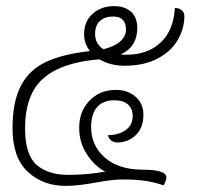

<svg xmlns="http://www.w3.org/2000/svg" viewBox="-20 -602 653 628"><path d="M62 -182Q62 -96 99.5 -63Q137 -30 204 -30Q234 -30 267.5 -33Q301 -36 324 -41Q289 -59 264 -97.5Q239 -136 239 -184Q239 -238 273 -273Q307 -308 359 -308Q398 -308 423.5 -285.5Q449 -263 449 -227Q449 -184 424 -160Q399 -136 364 -136Q351 -136 343 -143Q335 -150 333 -160Q368 -160 391 -176.5Q414 -193 414 -222Q414 -246 399 -260Q384 -274 354 -274Q317 -274 297.5 -251.5Q278 -229 278 -186Q278 -126 323 -86.5Q368 -47 447 -47Q524 -47 524 -22Q524 -10 515 4Q484 -6 454.5 -10.5Q425 -15 378 -15Q348 -15 294 -5Q272 -1 246 2.5Q220 6 194 6Q121 6 71 -40Q21 -86 21 -182Q21 -270 48.5 -322Q76 -374 130.5 -399.5Q185 -425 274 -435Q255 -460 255 -490Q255 -532 283 -557Q311 -582 353 -582Q388 -582 408.5 -563.5Q429 -545 429 -510Q429 -449 375 -424Q381 -423 394 -423Q463 -423 505.5 -463Q548 -503 552 -576Q566 -576 574.5 -568.5Q583 -561 583 -549Q583 -509 561.5 -471.5Q540 -434 495.5 -410.5Q451 -387 387 -387Q341 -387 305 -408Q181 -398 121.5 -345.5Q62 -293 62 -182ZM291 -491Q291 -459 318 -441Q353 -449 372.5 -466Q392 -483 392 -505Q392 -548 350 -548Q323 -548 307 -533.5Q291 -519 291 -491Z"/></svg>

Font: Krub ExtraLight
Style: Italic
Weight: 275
Italic angle: -8°
Designer: Ekaluck Peanpanawate
Foundry: Cadson Demak Co.,Ltd.
Version: Version 1.000; ttfautohint (v1.6)